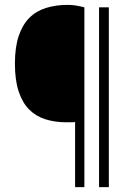

<svg xmlns="http://www.w3.org/2000/svg" viewBox="-20 -765 562 785"><path d="M325 0H287V-266Q281 -265 269.5 -265Q258 -265 252 -265Q204 -265 165 -277.5Q126 -290 98.5 -318Q71 -346 56 -392Q41 -438 41 -505Q41 -572 56.5 -618Q72 -664 100 -692Q128 -720 168 -732.5Q208 -745 256 -745Q275 -745 290 -742.5Q305 -740 325 -735ZM425 0H385V-735H425Z"/></svg>

Font: Encode Sans Narrow
Style: Thin
Weight: 250
Designer: Pablo Impallari, Andres Torresi
Foundry: Pablo Impallari, Andres Torresi
Version: Version 1.000; ttfautohint (v1.00) -l 8 -r 50 -G 200 -x 14 -